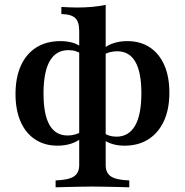

<svg xmlns="http://www.w3.org/2000/svg" viewBox="-20 -601 777 807"><path d="M213.7 186.3V157.3Q266.9 155.6 289.9 141.1Q312.9 126.6 312.9 92.7V-471Q312.9 -508.9 296.4 -525Q279.8 -541.1 237.9 -541.9V-571.8Q254 -571 271 -570.2Q287.9 -569.4 304 -569.4Q337.9 -569.4 368.1 -572.2Q398.4 -575 424.2 -580.6V92.7Q424.2 126.6 447.2 141.1Q470.2 155.6 523.4 157.3V186.3Q507.3 185.5 482.3 185.1Q457.3 184.7 427.4 183.9Q397.6 183.1 368.5 183.1Q339.5 183.1 310.5 183.9Q281.5 184.7 256.5 185.1Q231.5 185.5 213.7 186.3ZM221.8 11.3Q167.7 11.3 127.8 -14.9Q87.9 -41.1 66.5 -89.9Q45.2 -138.7 45.2 -205.6Q45.2 -275 67.7 -325Q90.3 -375 132.7 -401.6Q175 -428.2 233.9 -428.2Q261.3 -428.2 284.3 -421.8Q307.3 -415.3 321.8 -402.4V-374.2Q312.1 -381.5 298.4 -385.9Q284.7 -390.3 267.7 -390.3Q215.3 -390.3 189.1 -344.4Q162.9 -298.4 162.9 -208.1Q162.9 -119.4 188.3 -75.4Q213.7 -31.5 264.5 -31.5Q280.6 -31.5 296 -35.9Q311.3 -40.3 321.8 -47.6V-20.2Q303.2 -4.8 277.8 3.2Q252.4 11.3 221.8 11.3ZM503.2 11.3Q475.8 11.3 452.8 4.4Q429.8 -2.4 414.5 -14.5L415.3 -42.7Q425 -35.5 439.1 -31Q453.2 -26.6 469.4 -26.6Q521 -26.6 547.6 -72.6Q574.2 -118.5 574.2 -208.9Q574.2 -297.6 548.8 -341.5Q523.4 -385.5 472.6 -385.5Q456.5 -385.5 441.1 -381.5Q425.8 -377.4 415.3 -369.4L414.5 -396.8Q433.9 -412.1 459.3 -420.2Q484.7 -428.2 515.3 -428.2Q570.2 -428.2 609.7 -402Q649.2 -375.8 670.6 -327.4Q691.9 -279 691.9 -211.3Q691.9 -141.9 669 -92.3Q646 -42.7 604 -15.7Q562.1 11.3 503.2 11.3Z"/></svg>

Font: Playfair
Style: Bold
Weight: 700
Designer: Claus Eggers Sørensen
Foundry: Claus Eggers Sørensen
Version: Version 2.001;gftools[0.9.30]